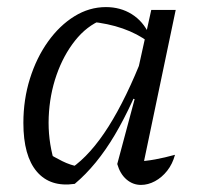

<svg xmlns="http://www.w3.org/2000/svg" viewBox="-20 -516 576 542"><path d="M191 3Q122 13 84 -31.5Q46 -76 46 -169Q46 -235 64.5 -294Q83 -353 115.5 -398.5Q148 -444 190 -470Q232 -496 279 -496Q320 -496 352 -476Q384 -456 401 -419L400 -397Q336 -445 234 -455L268 -460Q225 -443 192 -401.5Q159 -360 139.5 -304Q120 -248 117.5 -185.5Q115 -123 132 -64L111 -86Q134 -72 156 -61Q178 -50 204 -45L181 -41Q236 -79 286.5 -159Q337 -239 385 -362L402 -348Q355 -221 304 -135Q253 -49 191 3ZM379 -25 364 -60Q391 -61 418 -66Q445 -71 474 -79Q467 -53 452 -34Q437 -15 417.5 -4.5Q398 6 378 6Q355 6 337 -9.5Q319 -25 311 -53L360 -236L352 -239L407 -488H476Z"/></svg>

Font: Piazzolla Thin
Style: Italic
Weight: 400
Italic angle: -11.3°
Version: Version 2.005